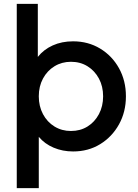

<svg xmlns="http://www.w3.org/2000/svg" viewBox="-20 -765 710 985"><path d="M66 200H179V-63Q209 -27 255 -7.5Q301 12 355 12Q433 12 494 -25.5Q555 -63 590.5 -127Q626 -191 626 -271Q626 -351 590.5 -415Q555 -479 493.5 -516Q432 -553 355 -553Q297 -553 250.5 -532Q204 -511 174 -473V-745H66ZM344 -93Q297 -93 259.5 -116Q222 -139 200.5 -179.5Q179 -220 179 -271Q179 -322 200.5 -362Q222 -402 259.5 -425Q297 -448 344 -448Q392 -448 429 -425Q466 -402 487.5 -362Q509 -322 509 -271Q509 -220 487.5 -179.5Q466 -139 429 -116Q392 -93 344 -93Z"/></svg>

Font: Custom Plus Jakarta Sans SemiBold
Style: Regular
Weight: 600
Designer: Gumpita Rahayu & FullSphere
Foundry: Tokotype & FullSphere
Version: Version 1.001;hotconv 1.0.117;makeotfexe 2.5.65602